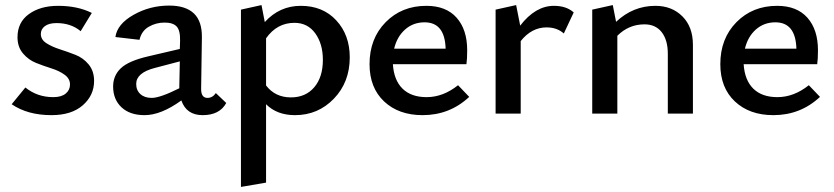

<svg xmlns="http://www.w3.org/2000/svg" viewBox="-20 -448 3289 757"><path d="M183 6Q89 6 26 -37L80 -103Q127 -65 190 -65Q222 -65 239 -79Q256 -93 256 -115Q256 -138 234.5 -153.5Q213 -169 182.5 -178.5Q152 -188 122 -200Q92 -212 70.5 -237.5Q49 -263 49 -301Q49 -360 94 -392.5Q139 -425 209 -425Q286 -425 342 -397L298 -325Q260 -357 203 -357Q173 -357 157 -345Q141 -333 141 -314Q141 -292 162.5 -278Q184 -264 215 -254Q246 -244 277 -232Q308 -220 329.5 -194Q351 -168 351 -129Q351 -72 306.5 -33Q262 6 183 6Z M831 -81 872 -42Q846 6 779 6Q715 6 695 -52Q615 6 550 6Q492 6 459 -25Q426 -56 426 -107Q426 -150 456.5 -179Q487 -208 565 -226L689 -255L690 -287Q691 -328 676.5 -343.5Q662 -359 629 -359Q595 -359 566.5 -342.5Q538 -326 530 -291L435 -302Q442 -353 506.5 -389.5Q571 -426 647 -426Q712 -426 744.5 -395Q777 -364 776 -300L773 -97Q773 -62 798 -62Q818 -62 831 -81ZM578 -62Q611 -62 687 -100V-111L689 -206L590 -180Q517 -161 517 -117Q517 -92 533.5 -77Q550 -62 578 -62Z M1166 -425Q1253 -425 1306 -367.5Q1359 -310 1359 -222Q1359 -124 1296.5 -59Q1234 6 1143 6Q1072 6 1029 -37V272L930 289V-410L1011 -428L1024 -361Q1082 -425 1166 -425ZM1127 -64Q1185 -64 1219 -104Q1253 -144 1253 -212Q1253 -275 1223 -316.5Q1193 -358 1141 -358Q1072 -358 1029 -297V-111Q1065 -64 1127 -64Z M1786 -112 1830 -66Q1753 6 1646 6Q1552 6 1494.5 -48Q1437 -102 1437 -195Q1437 -296 1500.5 -360.5Q1564 -425 1661 -425Q1739 -425 1780.5 -378Q1822 -331 1822 -250Q1822 -214 1819 -195H1529Q1533 -132 1567 -98.5Q1601 -65 1662 -65Q1727 -65 1786 -112ZM1654 -360Q1609 -360 1577 -331.5Q1545 -303 1534 -256H1737Q1734 -360 1654 -360Z M2164 -425Q2213 -425 2242 -399L2203 -316Q2176 -340 2135 -340Q2076 -340 2033 -286V0H1934V-410L2015 -428L2031 -347Q2091 -425 2164 -425Z M2564 -425Q2629 -425 2670.5 -383.5Q2712 -342 2712 -271V0H2613V-236Q2613 -290 2589 -321Q2565 -352 2521 -352Q2459 -352 2414 -307V0H2315V-410L2396 -428L2409 -362Q2476 -425 2564 -425Z M3169 -112 3213 -66Q3136 6 3029 6Q2935 6 2877.5 -48Q2820 -102 2820 -195Q2820 -296 2883.5 -360.5Q2947 -425 3044 -425Q3122 -425 3163.5 -378Q3205 -331 3205 -250Q3205 -214 3202 -195H2912Q2916 -132 2950 -98.5Q2984 -65 3045 -65Q3110 -65 3169 -112ZM3037 -360Q2992 -360 2960 -331.5Q2928 -303 2917 -256H3120Q3117 -360 3037 -360Z"/></svg>

Font: EauTestText Semibold
Style: Regular
Weight: 600
Designer: Christian Thalmann (Catharsis Fonts)
Version: Version 0.001;PS 000.001;hotconv 1.0.88;makeotf.lib2.5.64775